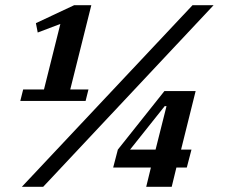

<svg xmlns="http://www.w3.org/2000/svg" viewBox="-20 -718 863 738"><path d="M69 -374H149L212 -626L125 -593L118 -629L265 -698H331L250 -374H320L309 -330H58ZM720 -698H801L146 0H64ZM560 -74H415L433 -143L612 -368H732L676 -143H716L698 -74H658L640 0H542ZM480 -143H578L620 -310H613Z"/></svg>

Font: IBM Plex Serif
Style: Bold Italic
Weight: 700
Italic angle: -14°
Designer: Mike Abbink, Paul van der Laan, Pieter van Rosmalen
Foundry: Bold Monday
Version: Version 3.001